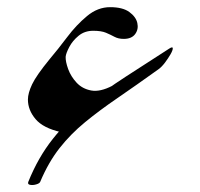

<svg xmlns="http://www.w3.org/2000/svg" viewBox="-20 -513 568 544"><path d="M459 -375Q469.2 -381.8 469.5 -376.2Q469.7 -370.6 463.1 -359.1Q456.5 -347.7 447.3 -335.4Q438 -323.2 429.2 -316.9Q365.2 -271 313.5 -235.6Q261.7 -200.2 220.9 -166.7Q180.2 -133.3 148.7 -93.3Q117.2 -53.2 93.8 2.4Q91.8 6.8 82.5 9.5Q73.2 12.2 65.4 10.7Q57.6 9.3 60.1 2.4Q87.9 -66.9 129.6 -119.4Q171.4 -171.9 223.6 -214.4Q275.9 -256.8 335.7 -295.4Q395.5 -334 459 -375ZM292 -492.7Q327.6 -492.7 346.4 -479Q365.2 -465.3 369.1 -447.8Q373 -430.2 363 -416.5Q353 -402.8 330.6 -402.8Q315.4 -402.8 304.4 -408.7Q293.5 -414.6 280.3 -420.2Q267.1 -425.8 244.1 -425.8Q219.7 -425.8 202.6 -411.6Q185.5 -397.5 176.3 -379.9Q167 -362.3 166 -352.1Q165.5 -338.4 173.1 -317.4Q180.7 -296.4 197 -278.8Q213.4 -261.2 238.5 -256.6Q263.7 -252 298.3 -270L152.8 -138.7Q102.5 -149.9 80.8 -175.5Q59.1 -201.2 59.1 -231Q59.1 -249 71 -274.2Q83 -299.3 120.1 -344.7Q144 -373 170.2 -407.7Q196.3 -442.4 226.6 -467.5Q256.8 -492.7 292 -492.7Z"/></svg>

Font: Awami Nastaliq
Style: Regular
Weight: 400
Designer: Peter Martin, SIL International
Foundry: SIL International
Version: Version 3.100